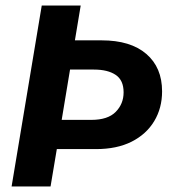

<svg xmlns="http://www.w3.org/2000/svg" viewBox="-20 -670 623 690"><path d="M21.7 0 130 -650H270L249.2 -525H345Q449.2 -525 505.8 -476.2Q562.5 -427.5 562.5 -341.7Q562.5 -281.7 534.2 -234.6Q505.8 -187.5 452.9 -160.8Q400 -134.2 325 -134.2H184.2L161.7 0ZM201.7 -239.2H308.3Q367.5 -239.2 395.8 -267.9Q424.2 -296.7 424.2 -338.3Q424.2 -381.7 395.8 -400.8Q367.5 -420 317.5 -420H231.7Z"/></svg>

Font: Familjen Grotesk GF
Style: Bold Italic
Weight: 700
Designer: Anders Wikstroem, Jonas Baeckman, Matilda Gysing, Kristian Moeller
Foundry: Familjen STHML AB
Version: Version 2.000; Beta; Release 4; Build 6